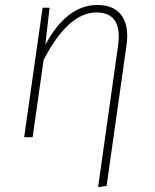

<svg xmlns="http://www.w3.org/2000/svg" viewBox="-20 -551 622 771"><path d="M371 -531Q438 -531 468.5 -488.5Q499 -446 488 -369L408 196L374 200L454 -367Q473 -501 367 -501Q254 -501 155 -310L111 0H77L151 -520H179L162 -371Q248 -531 371 -531Z"/></svg>

Font: Fira Sans UltraLight
Style: Italic
Weight: 200
Italic angle: -8°
Designer: Carrois Corporate & Edenspiekermann AG
Foundry: Carrois Corporate GbR & Edenspiekermann AG
Version: Version 4.203;PS 004.203;hotconv 1.0.88;makeotf.lib2.5.64775